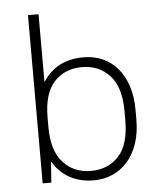

<svg xmlns="http://www.w3.org/2000/svg" viewBox="-51 -745 673 796"><g transform="rotate(-5 285.0 -347.0)"><path d="M95 -700H139V-420H141Q196 -506 309 -506Q351 -506 387 -490.5Q423 -475 449 -445Q475 -415 490 -371Q505 -327 505 -270V-230Q505 -174 490 -130Q475 -86 448.5 -56Q422 -26 386 -10Q350 6 309 6Q252 6 209 -17Q166 -40 139 -85H137L131 0H95ZM299 -34Q371 -34 415 -82Q459 -130 459 -230V-270Q459 -368 414.5 -417Q370 -466 299 -466Q227 -466 183 -418Q139 -370 139 -270V-230Q139 -132 183.5 -83Q228 -34 299 -34Z"/></g></svg>

Font: PT Root UI Light
Style: Regular
Weight: 300
Designer: Vitaly Kuzmin
Foundry: ParaType Ltd.
Version: Version 2.000G